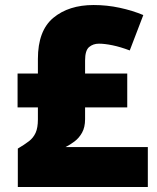

<svg xmlns="http://www.w3.org/2000/svg" viewBox="-20 -745 626 765"><path d="M353 -725Q406 -725 457 -714Q508 -703 551 -685L497 -544Q460 -558 428.5 -564.5Q397 -571 374 -571Q351 -571 335 -557.5Q319 -544 319 -504V-452H487V-317H319V-270Q319 -238 307 -216.5Q295 -195 277 -181.5Q259 -168 241 -159H569V0H51V-153Q78 -169 95.5 -182.5Q113 -196 122 -216Q131 -236 131 -269V-317H50V-452H131V-510Q131 -623 192.5 -674Q254 -725 353 -725Z"/></svg>

Font: Noto Sans Thaana Black
Style: Regular
Weight: 900
Designer: David Williams
Foundry: Google Inc.
Version: Version 3.001; ttfautohint (v1.8.4.7-5d5b)